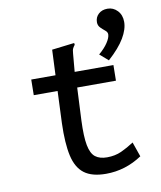

<svg xmlns="http://www.w3.org/2000/svg" viewBox="-81 -775 713 849"><g transform="rotate(-10 275.0 -351.0)"><path d="M327 8Q264 8 229.5 -18Q195 -44 182.5 -100Q170 -156 173 -246L179 -390H72L73 -460H182L187 -574L278 -585L288 -586L289 -578Q284 -572 280 -564.5Q276 -557 275 -540L268 -460H442L441 -390H267L260 -243Q257 -171 264.5 -132Q272 -93 291.5 -78Q311 -63 344 -63Q380 -63 408.5 -76Q437 -89 466 -108L489 -42Q414 8 327 8ZM426 -484 388 -517Q414 -539 428.5 -561Q443 -583 443 -598Q443 -608 433 -616Q423 -624 413 -634Q403 -644 403 -659Q403 -681 418.5 -695.5Q434 -710 459 -710Q485 -710 503.5 -690.5Q522 -671 522 -640Q522 -607 499 -568Q476 -529 426 -484Z"/></g></svg>

Font: Inconsolata SemiExpanded Medium
Style: Regular
Weight: 500
Width: 6
Monospace: yes
Designer: Raph Levien, Cyreal, Brenton Simpson
Foundry: Raph Levien, Cyreal, Google
Version: Version 3.001; ttfautohint (v1.8.2.53-6de2)